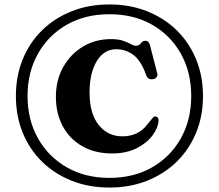

<svg xmlns="http://www.w3.org/2000/svg" viewBox="-20 -784 984 864"><path d="M472.5 60Q380 60 303 29.5Q226 -1 169.5 -56.2Q113 -111.5 82.2 -186.8Q51.5 -262 51.5 -352Q51.5 -441.5 82.2 -517Q113 -592.5 169.5 -647.8Q226 -703 303 -733.5Q380 -764 472.5 -764Q564.5 -764 641.5 -733.5Q718.5 -703 775 -647.8Q831.5 -592.5 862.5 -517Q893.5 -441.5 893.5 -352Q893.5 -262 862.5 -186.8Q831.5 -111.5 775 -56.2Q718.5 -1 641.5 29.5Q564.5 60 472.5 60ZM472.5 16.5Q581.5 16.5 664.5 -31Q747.5 -78.5 794 -161.8Q840.5 -245 840.5 -352Q840.5 -459 794 -542.2Q747.5 -625.5 664.5 -672.8Q581.5 -720 472.5 -720Q363.5 -720 280.5 -672.8Q197.5 -625.5 150.8 -542.2Q104 -459 104 -352Q104 -245 150.8 -161.8Q197.5 -78.5 280.5 -31Q363.5 16.5 472.5 16.5ZM693.5 -242.5Q692.5 -211 667.5 -176.2Q642.5 -141.5 596 -117.5Q549.5 -93.5 484 -93.5Q407 -93.5 350.2 -126Q293.5 -158.5 262.5 -216Q231.5 -273.5 231.5 -348Q231.5 -423 264.2 -481.8Q297 -540.5 353 -574.2Q409 -608 479.5 -608Q513 -608 534.2 -600.5Q555.5 -593 568.8 -585.5Q582 -578 591 -578Q606 -578 614 -589.2Q622 -600.5 634 -600.5Q650 -600.5 655 -580L687.5 -454.5Q690.5 -444 685 -436.8Q679.5 -429.5 669.5 -428Q645.5 -423 637.5 -447Q613.5 -513 579 -537.8Q544.5 -562.5 503 -562.5Q448 -562.5 415.5 -509Q383 -455.5 383 -368Q383 -273.5 423.8 -222Q464.5 -170.5 531 -170.5Q567 -170.5 595 -184.2Q623 -198 639.5 -220Q657.5 -241 665 -251Q672.5 -261 681 -260Q693.5 -258 693.5 -242.5Z"/></svg>

Font: Fraunces 9pt S000 SemiBold
Style: Regular
Weight: 600
Version: Version 1.000; ttfautohint (v1.8.3)